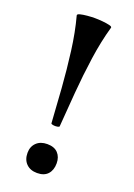

<svg xmlns="http://www.w3.org/2000/svg" viewBox="-127 -680 517 743"><g transform="rotate(20 131.5 -309.0)"><path d="M61 -615Q60 -620 71.5 -623Q83 -626 100 -627.5Q117 -629 131 -629Q145 -629 162 -627.5Q179 -626 191.5 -623Q204 -620 202 -615Q184 -552 173.5 -478.5Q163 -405 157 -330.5Q151 -256 146 -189Q146 -186 137.5 -184.5Q129 -183 120.5 -184.5Q112 -186 112 -189Q108 -256 102.5 -330.5Q97 -405 87.5 -478.5Q78 -552 61 -615ZM125 11Q97 11 80.5 -5.5Q64 -22 64 -50Q64 -76 80.5 -92Q97 -108 125 -108Q154 -108 169 -92Q184 -76 184 -50Q184 -22 169 -5.5Q154 11 125 11Z"/></g></svg>

Font: Cormorant Light
Style: Regular
Weight: 300
Designer: Christian Thalmann (Catharsis Fonts)
Foundry: Catharsis Fonts
Version: Version 4.000